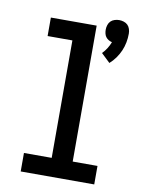

<svg xmlns="http://www.w3.org/2000/svg" viewBox="-87 -840 674 900"><g transform="rotate(10 250.0 -389.5)"><path d="M396 -573 354 -613Q366 -625 375.5 -640Q385 -655 391 -671Q382 -673 374 -678Q366 -683 361 -690Q356 -697 354 -706Q352 -715 352 -724Q352 -735 355.5 -746Q359 -757 366.5 -764.5Q374 -772 385 -775.5Q396 -779 407 -779Q418 -779 429 -775.5Q440 -772 447.5 -764.5Q455 -757 458.5 -746Q462 -735 462 -724Q462 -703 458 -682Q454 -661 445.5 -641.5Q437 -622 424.5 -604.5Q412 -587 396 -573ZM75 0V-88H207V-647H89V-735H307V-88H425V0Z"/></g></svg>

Font: Iosevka Slab Semibold
Style: Regular
Weight: 600
Monospace: yes
Designer: Belleve Invis
Foundry: Belleve Invis
Version: Version 11.1.1; ttfautohint (v1.8.3)